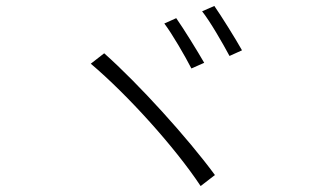

<svg xmlns="http://www.w3.org/2000/svg" viewBox="-20 -742 1040 645"><path d="M572 -681 532 -663C558 -629 602 -553 623 -512L666 -531C643 -571 596 -647 572 -681ZM700 -722 659 -704C686 -670 728 -597 751 -554L793 -573C770 -614 723 -689 700 -722ZM330 -563 285 -528C408 -424 568 -247 654 -117L702 -154C611 -278 446 -460 330 -563Z"/></svg>

Font: Noto Sans CJK JP Light
Style: Regular
Weight: 300
Designer: Ryoko NISHIZUKA (kana & ideographs); Paul D. Hunt (Latin, Greek & Cyrillic); Wenlong ZHANG (bopomofo); Sandoll Communica
Foundry: Adobe Systems Incorporated
Version: Version 1.004;PS 1.004;hotconv 1.0.82;makeotf.lib2.5.63406